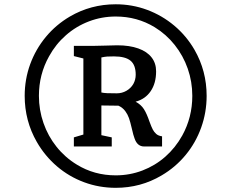

<svg xmlns="http://www.w3.org/2000/svg" viewBox="-20 -937 1080 896"><path d="M887.7 -704.6Q944.3 -606 944.3 -489.7Q944.3 -412.6 918.9 -341.8Q893.6 -271 846.2 -213.6Q798.8 -156.2 733.9 -118.2Q636.7 -60.5 520 -60.5Q442.9 -60.5 372.8 -86.4Q302.7 -112.3 246.1 -160.6Q189.5 -209 151.9 -274.4Q95.2 -373 95.2 -489.7Q95.2 -566.9 120.8 -637.2Q146.5 -707.5 193.8 -764.6Q241.2 -821.8 306.2 -859.9Q403.8 -917 520 -917Q596.7 -917 666.5 -891.1Q736.3 -865.2 793.2 -817.4Q850.1 -769.5 887.7 -704.6ZM830.6 -304.7Q877.4 -389.6 877.4 -489.7Q877.4 -555.7 856.2 -616.5Q835 -677.2 795.4 -727.1Q755.9 -776.9 701.7 -810.1Q619.6 -859.9 520 -859.9Q454.6 -859.9 395 -837.2Q335.4 -814.5 287.8 -772.7Q240.2 -731 209 -674.3Q161.6 -589.8 161.6 -489.7Q161.6 -423.8 182.9 -362.8Q204.1 -301.8 243.9 -252Q283.7 -202.1 338.4 -168.9Q419.9 -118.7 520 -118.7Q585.4 -118.7 644.8 -141.4Q704.1 -164.1 751.5 -205.8Q798.8 -247.6 830.6 -304.7ZM369.1 -309.1V-664.1L324.7 -675.3V-723.1H423.3L467.8 -724.1L526.9 -725.6Q584.5 -725.6 625.5 -710.9Q666.5 -696.3 687.5 -668.9Q708.5 -642.1 708.5 -604Q708.5 -548.8 683.3 -511.7Q658.2 -474.6 612.8 -462.4Q637.7 -449.2 651.4 -428Q665 -406.7 677.7 -369.1Q687 -343.8 693.1 -332.3Q699.2 -320.8 709 -312Q718.8 -303.2 736.3 -300.8V-253.4H652.8Q620.6 -253.4 607.9 -291Q602.5 -304.7 595.7 -335Q587.9 -368.7 581.8 -386Q575.7 -403.3 564.5 -418.5Q552.2 -435.1 532.7 -443.8L453.1 -444.8V-306.2L501.5 -295.9V-253.4H324.7V-295.9ZM602.1 -544.9Q613.3 -564.9 613.3 -588.4Q613.3 -633.8 589.1 -653.8Q564.9 -673.8 511.7 -673.8Q490.7 -673.8 480.2 -673.1Q469.7 -672.4 453.1 -668.9V-505.4Q463.9 -502.9 480 -502.2Q496.1 -501.5 524.9 -501.5Q549.3 -501.5 569.8 -513.2Q590.3 -524.9 602.1 -544.9Z"/></svg>

Font: Merriweather
Style: Regular
Weight: 400
Designer: Eben Sorkin
Foundry: Eben Sorkin
Version: Version 1.584; ttfautohint (v1.8.1)